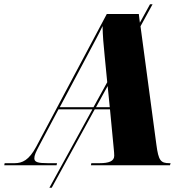

<svg xmlns="http://www.w3.org/2000/svg" viewBox="-77 -780 889 906"><path d="M-57 0H190L192 -10H148C102 -10 85 -15 85 -33C85 -47 91 -61 113 -102L199 -264H359L156 106H167L370 -264H442L460 -76C461 -65 462 -56 462 -45C462 -19 436 -10 393 -10H354L352 0H725L728 -10H723C681 -10 671 -22 661 -97L586 -656L643 -760H631L583 -673L578 -714H427L94 -88C60 -24 28 -10 -8 -10H-55ZM338 -524C370 -585 389 -618 407 -657C408 -609 411 -574 417 -515L429 -392L364 -274H205ZM376 -274 431 -374 441 -274Z"/></svg>

Font: Noto Serif Display Black
Style: Italic
Weight: 900
Italic angle: -12°
Designer: Monotype Design Team
Foundry: Monotype Imaging Inc.
Version: Version 2.009